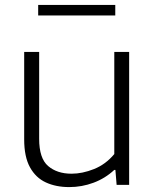

<svg xmlns="http://www.w3.org/2000/svg" viewBox="-20 -753 632 782"><path d="M262 9Q208 9 166.8 -10Q125.5 -29 102 -71.8Q78.5 -114.5 78.5 -185V-541.5H139.5V-187.5Q139.5 -108 176 -76.8Q212.5 -45.5 271.5 -45.5Q315.5 -45.5 363 -64.5Q410.5 -83.5 445.5 -125.5V-541.5H506V0H455L450 -61H445.5Q408.5 -26.5 361 -8.8Q313.5 9 262 9ZM135.5 -690V-733H449.5V-690Z"/></svg>

Font: Encode Sans SmExp Lt
Style: Regular
Weight: 300
Width: 6
Designer: Multiple Designers
Foundry: Impallari Type
Version: Version 3.002; ttfautohint (v1.8.3) -l 8 -r 50 -G 200 -x 14 